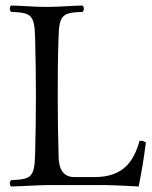

<svg xmlns="http://www.w3.org/2000/svg" viewBox="-20 -670 552 695"><path d="M192 -109C190 -192 189 -237 189 -320C189 -403 189 -452 192 -536C194 -619 209 -624 279 -627C285 -633 285 -644 279 -650C230 -649 199 -645 149 -645C98 -645 70 -649 20 -650C14 -644 14 -633 20 -627C90 -624 105 -619 107 -536C109 -453 110 -404 110 -321C110 -238 109 -192 107 -109C105 -26 90 -21 20 -18C14 -12 14 -1 20 5C69 4 120 0 150 0H362C390 0 482 5 482 5C492 -45 502 -103 508 -155C506 -156 504 -157 503 -157C497 -160 495 -161 485 -160C465 -88 428 -29 322 -29H249C197 -29 192 -78 192 -109Z"/></svg>

Font: Libertinus Serif Display
Style: Regular
Weight: 400
Designer: Philipp H. Poll, Khaled Hosny
Foundry: Caleb Maclennan
Version: Version 7.050;RELEASE